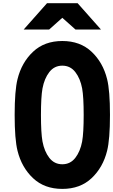

<svg xmlns="http://www.w3.org/2000/svg" viewBox="-20 -1187 717 1217"><path d="M278 -1166.7H472L619.8 -1000H458.3L375 -1074.2L291.7 -1000H130.2ZM249.3 -290.4Q261.1 -227.2 292.6 -186.5Q324.2 -145.8 375 -145.8Q425.8 -145.8 457.4 -186.5Q488.9 -227.2 500.7 -290.4Q510.4 -344.4 510.4 -458.3Q510.4 -572.9 500.7 -626.3Q488.9 -689.5 457.4 -730.1Q425.8 -770.8 375 -770.8Q324.2 -770.8 292.6 -730.1Q261.1 -689.5 249.3 -626.3Q239.6 -572.9 239.6 -458.3Q239.6 -343.8 249.3 -290.4ZM91.1 -685.5Q117.2 -791 189.5 -859Q261.7 -927.1 375 -927.1Q488.3 -927.1 560.5 -859Q632.8 -791 658.9 -685.5Q677.1 -613.3 677.1 -458.3Q677.1 -303.4 658.9 -231.1Q632.8 -125.7 560.5 -57.6Q488.3 10.4 375 10.4Q261.7 10.4 189.5 -57.6Q117.2 -125.7 91.1 -231.1Q72.9 -303.4 72.9 -458.3Q72.9 -613.3 91.1 -685.5Z"/></svg>

Font: Monoid
Style: Bold
Weight: 700
Width: 4
Designer: Andreas Larsen (@larsenwork)
Version: Version 0.61